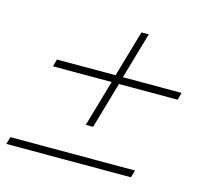

<svg xmlns="http://www.w3.org/2000/svg" viewBox="-105 -661 811 759"><g transform="rotate(15 301.0 -282.0)"><path d="M359 -374H599L591 -344H351L296 -154H266L321 -344H81L89 -374H329L384 -564H414ZM-9 -30H501L492 0H-18Z"/></g></svg>

Font: Nyght Serif Light Italic
Style: Regular
Weight: 300
Italic angle: -16°
Designer: Maksym Kobuzan
Version: Version 0.410